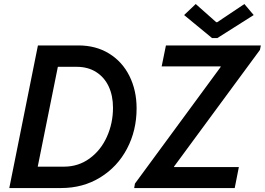

<svg xmlns="http://www.w3.org/2000/svg" viewBox="-20 -949 1336 969"><path d="M171.4 -719.7H375.5Q464.4 -719.7 531 -678.5Q597.7 -637.2 633.5 -564.9Q669.4 -492.7 669.4 -401.9Q669.4 -290.5 621.1 -198.7Q572.8 -106.9 485.8 -53.5Q398.9 0 288.6 0H26.9ZM550.3 -405.3Q550.3 -465.8 528.6 -512.5Q506.8 -559.1 465.3 -585.4Q423.8 -611.8 366.7 -611.8H272L170.4 -107.9H302.7Q375.5 -107.9 432.1 -149.2Q488.8 -190.4 519.5 -258.8Q550.3 -327.1 550.3 -405.3ZM661.1 -22.5 1093.8 -611.3V-613.8H795.9L817.4 -719.7H1296.4L1292 -697.3L858.4 -108.4V-106H1185.5L1164.6 0H657.2ZM909.2 -873 967.8 -928.7 1071.3 -836.9H1076.2L1213.4 -928.7L1260.3 -873L1076.7 -756.8H1050.3Z"/></svg>

Font: Reddit Sans Chocolate SemiBold
Style: Italic
Weight: 600
Italic angle: -11.25°
Designer: Stephen Hutchings
Version: Version 1.013